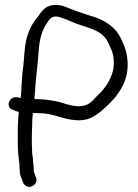

<svg xmlns="http://www.w3.org/2000/svg" viewBox="-20 -710 550 766"><path d="M55 -74C56 -70 56 -66 57 -60C57 -50 59 -32 59 -25C59 -16 61 -9 67 4L72 18C87 53 137 30 123 -4L118 -17V-18C116 -22 115 -24 115 -25C115 -34 114 -53 112 -64C112 -69 112 -72 111 -79L109 -95C108 -98 108 -103 108 -111C108 -119 107 -127 107 -136V-167C107 -176 108 -187 108 -199C108 -219 109 -238 111 -259C136 -259 160 -258 178 -254C217 -246 250 -230 296 -230C341 -230 370 -254 400 -281C433 -311 464 -346 480 -393C496 -439 490 -493 474 -531L464 -553C443 -601 400 -628 352 -644H351C323 -652 302 -660 276 -669C252 -677 229 -693 194 -690C164 -687 151 -671 137 -652V-651L125 -636C98 -602 82 -560 78 -504C76 -473 73 -445 69 -414L66 -367C65 -351 65 -335 62 -319C59 -320 55 -321 49 -322C15 -327 -1 -280 34 -271C40 -268 47 -265 55 -264C54 -257 54 -249 53 -241L51 -203V-138C51 -127 51 -118 52 -109C52 -98 55 -83 55 -76ZM117 -317C119 -331 120 -348 121 -364C124 -409 131 -457 134 -503C137 -551 146 -582 162 -610L172 -625C181 -639 195 -649 217 -642C233 -637 246 -632 262 -625C320 -598 387 -597 413 -537L423 -515C436 -488 438 -448 427 -415C414 -376 390 -348 363 -323C345 -301 326 -286 295 -286C276 -286 263 -290 246 -294C210 -307 168 -314 117 -315Z"/></svg>

Font: Stray Cat
Style: BdCn
Weight: 700
Version: Version 1.0